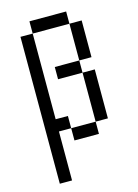

<svg xmlns="http://www.w3.org/2000/svg" viewBox="-122 -692 682 947"><g transform="rotate(-15 219.0 -219.0)"><path d="M125 -562.5V-625H312.5V-562.5ZM125 -125H187.5V-62.5H125V187.5H62.5V-562.5H125ZM312.5 -562.5H375V-375H312.5ZM187.5 -375H312.5V-312.5H187.5ZM312.5 -312.5H375V-62.5H312.5ZM187.5 -62.5H312.5V0H187.5Z"/></g></svg>

Font: Sudo
Style: Bold
Weight: 700
Monospace: yes
Designer: Jens Kutilek
Foundry: Jens Kutilek
Version: Version 0.040